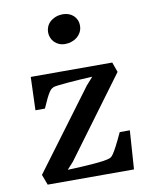

<svg xmlns="http://www.w3.org/2000/svg" viewBox="-85 -816 680 877"><g transform="rotate(-10 255.0 -377.0)"><path d="M46.4 -48.3 319.3 -415 350.6 -450.2Q320.8 -448.7 290.3 -446.8Q259.8 -444.8 234.1 -442.6Q208.5 -440.4 190.7 -438.2Q172.9 -436 168.5 -434.1Q163.1 -431.6 158.2 -428Q153.3 -424.3 147.2 -415Q141.1 -405.8 132.8 -389.2Q124.5 -372.6 112.3 -344.2H68.4L73.7 -498H451.7L468.3 -451.7L195.8 -83L166.5 -50.8Q196.8 -51.8 228.3 -53.5Q259.8 -55.2 287.1 -57.4Q314.5 -59.6 335.4 -62.7Q356.4 -65.9 365.7 -70.3Q367.7 -71.3 371.1 -73.5Q374.5 -75.7 381.6 -85.7Q388.7 -95.7 400.1 -117.4Q411.6 -139.2 430.2 -179.2H477.1L464.8 0H64.5ZM255.4 -618.7Q239.7 -618.7 227.1 -624Q214.4 -629.4 205.6 -638.4Q196.8 -647.5 191.9 -659.4Q187 -671.4 187 -685.1Q187 -697.3 191.9 -709.7Q196.8 -722.2 207 -731.9Q217.3 -741.7 232.7 -748Q248 -754.4 268.6 -754.4Q282.2 -754.4 294.7 -749.8Q307.1 -745.1 316.2 -736.8Q325.2 -728.5 330.6 -716.6Q335.9 -704.6 335.9 -689.9Q335.9 -673.8 329.3 -660.9Q322.8 -647.9 311.5 -638.4Q300.3 -628.9 285.6 -623.8Q271 -618.7 255.4 -618.7Z"/></g></svg>

Font: Donegal One
Style: Regular
Weight: 400
Designer: Gary Lonergan
Foundry: Sorkin Type Co.
Version: Version 1.004